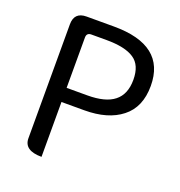

<svg xmlns="http://www.w3.org/2000/svg" viewBox="-132 -846 896 957"><g transform="rotate(20 316.0 -367.0)"><path d="M193 0Q100 0 100 -65V-669Q100 -734 165 -734H310Q584 -734 584 -518Q584 -405 511 -348Q439 -291 314 -291H193V0ZM193 -366H302Q399 -366 445 -403Q492 -440 492 -517Q492 -595 445 -626Q398 -658 298 -658H218Q193 -658 193 -633Z"/></g></svg>

Font: Swei Toothpaste CJK TC
Style: Regular
Weight: 400
Version: Version 1.0